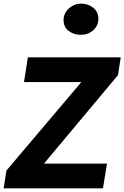

<svg xmlns="http://www.w3.org/2000/svg" viewBox="-26 -1028 679 1048"><path d="M9 -97 418 -580H105L126 -715H633L618 -618L214 -135H558L536 0H-6ZM321 -919Q321 -955 349.5 -981.5Q378 -1008 418 -1008Q454 -1008 482.5 -986Q511 -964 511 -926Q511 -888 483 -863Q455 -838 414 -838Q377 -838 349 -859Q321 -880 321 -919Z"/></svg>

Font: Nebula Sans Bold
Style: Regular
Weight: 700
Italic angle: -9°
Designer: Paul D. Hunt for Adobe (as Source Sans)
Foundry: Nebula Entertainment & Broadcasting LLC
Version: Version 1.010